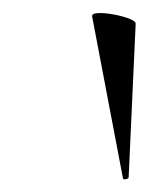

<svg xmlns="http://www.w3.org/2000/svg" viewBox="-20 -753 232 300"><path d="M172 -475 124 -727Q123 -732 133 -732.5Q143 -733 157 -730.5Q171 -728 181.5 -724Q192 -720 192 -716L181 -476Q181 -474 176.5 -473Q172 -472 172 -475Z"/></svg>

Font: Cormorant Infant Light Medium
Style: Italic
Weight: 500
Italic angle: -10°
Version: Version 4.001